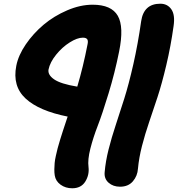

<svg xmlns="http://www.w3.org/2000/svg" viewBox="-20 -739 948 1024"><path d="M620.1 256.8Q583.5 256.8 559.3 235.6Q535.2 214.4 538.1 180.2Q543 121.6 559.1 57.9Q575.2 -5.9 597.2 -72Q619.1 -138.2 642.8 -213.1Q666.5 -288.1 691.2 -396.7Q715.8 -505.4 732.9 -626Q746.6 -719.2 835 -719.2Q873 -719.2 893.8 -689.5Q914.6 -659.7 905.8 -600.1Q890.6 -491.2 866.9 -391.6Q843.3 -292 820.1 -221.2Q796.9 -150.4 775.1 -86.9Q753.4 -23.4 737.3 39.3Q721.2 102.1 715.8 160.2Q713.4 199.2 688.7 228Q664.1 256.8 620.1 256.8ZM365.2 265.1Q329.6 265.1 303.2 246.1Q276.9 227.1 272 196.8Q269.5 181.6 269.8 164.1Q270 146.5 271.5 130.1Q272.9 113.8 278.1 91.1Q283.2 68.4 287.6 51Q292 33.7 300.8 5.6Q309.6 -22.5 315.7 -41.5Q321.8 -60.5 333 -93.8Q338.4 -109.4 340.8 -117.2Q188 -147.5 116.7 -213.4Q45.4 -279.3 66.9 -388.2Q77.6 -443.8 117.4 -502.2Q157.2 -560.5 212.6 -607.2Q268.1 -653.8 338.1 -683.8Q408.2 -713.9 474.1 -713.9Q574.2 -713.9 608.2 -654.8Q642.1 -595.7 615.2 -463.9Q592.8 -351.6 559.3 -241.7Q525.9 -131.8 501.5 -68.8Q477.1 -5.9 461.9 53.7Q446.8 113.3 452.1 151.9Q457 193.8 434.8 229.5Q412.6 265.1 365.2 265.1ZM238.8 -368.2Q233.9 -339.8 268.8 -315.7Q303.7 -291.5 392.1 -276.9Q423.3 -381.3 446.8 -502Q451.2 -521.5 445.1 -529.8Q439 -538.1 421.9 -538.1Q392.1 -538.1 352.1 -512.9Q312 -487.8 279.3 -447.3Q246.6 -406.7 238.8 -368.2Z"/></svg>

Font: Shantell Sans Normal
Style: Italic
Weight: 800
Italic angle: -11.31°
Designer: Stephen Nixon, Anya Danilova, Shantell Martin
Foundry: Arrow Type
Version: Version 1.006;[559af2be0]